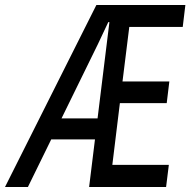

<svg xmlns="http://www.w3.org/2000/svg" viewBox="-84 -747 760 767"><path d="M-64 0 301 -727H361.5L370 -713.5L356 -658.5H348.5L307 -570.5L27.5 0ZM272 0 361.5 -727H656.5L646 -639.5H400.5L438 -684L402 -394.5L373.5 -421.5H592.5L582 -335H371.5L398.5 -364.5L359 -41.5L333 -88.5H590.5L579.5 0ZM67.5 -190 107.5 -274H327L316.5 -190Z"/></svg>

Font: Spline Sans Mono
Style: Italic
Weight: 400
Italic angle: -4°
Monospace: yes
Designer: Eben Sorkin, Mirko Velimirovic
Foundry: Sorkin Type
Version: Version 1.004